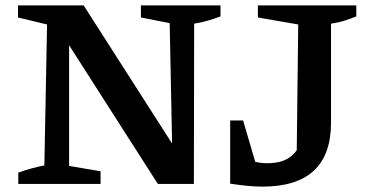

<svg xmlns="http://www.w3.org/2000/svg" viewBox="-20 -684 1373 714"><path d="M504 -664H800V-623Q776 -614 752 -607Q728 -600 702 -596L701 0H567L208 -561L237 -569V-67L354 -47V0H48V-42Q73 -51 96.5 -57.5Q120 -64 145 -69L155 -593L47 -619V-664H291L647 -108L621 -100L611 -598L504 -619ZM836 -1 849 -109Q884 -94 915.5 -85.5Q947 -77 972 -77Q1005 -77 1028 -84.5Q1051 -92 1067.5 -107Q1084 -122 1096 -147L1083 -78L1089 -593L939 -619V-664H1305V-623Q1285 -615 1262 -607.5Q1239 -600 1211 -596V-228Q1211 10 956 10Q929 10 899 7Q869 4 836 -1ZM836 -1V-236H884L953 -1Z"/></svg>

Font: Piazzolla Thin
Style: Bold
Weight: 700
Version: Version 2.005